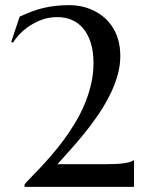

<svg xmlns="http://www.w3.org/2000/svg" viewBox="-20 -732 572 752"><path d="M76.2 -9.8Q83.5 -19 99.1 -34.9Q114.7 -50.8 135.3 -72.5Q155.8 -94.2 179.2 -121.1Q202.6 -147.9 226.1 -179.2Q249.5 -210.4 271.2 -245.8Q293 -281.2 309.6 -319.8Q326.2 -358.4 336.2 -399.9Q346.2 -441.4 346.2 -484.9Q346.2 -531.2 335.2 -565.2Q324.2 -599.1 305.2 -621.3Q286.1 -643.6 260.5 -654.3Q234.9 -665 205.1 -665Q168 -665 137.9 -652.6Q107.9 -640.1 85.7 -623.5Q63.5 -606.9 49.6 -590.3Q35.6 -573.7 30.8 -564.9L23.9 -567.9L57.1 -667Q83 -678.7 105.7 -687.3Q128.4 -695.8 151.6 -701.2Q174.8 -706.5 199.5 -709.2Q224.1 -711.9 253.9 -711.9Q273.9 -711.9 296.4 -707.5Q318.8 -703.1 340.8 -693.4Q362.8 -683.6 382.6 -668.2Q402.3 -652.8 417.7 -630.6Q433.1 -608.4 442.1 -579.1Q451.2 -549.8 451.2 -512.2Q451.2 -472.2 439 -431.9Q426.8 -391.6 406.7 -352.8Q386.7 -314 360.8 -276.9Q335 -239.7 307.6 -206.1Q280.3 -172.4 253.4 -142.8Q226.6 -113.3 205.1 -88.9H393.1Q411.1 -88.9 428.5 -89.6Q445.8 -90.3 460.4 -92Q475.1 -93.8 486.1 -96.7Q497.1 -99.6 502.9 -104H504.9V0H76.2V-9.8Z"/></svg>

Font: Marcellus
Style: Regular
Weight: 400
Designer: Astigmatic (AOETI)
Foundry: Astigmatic (AOETI)
Version: Version 1.000